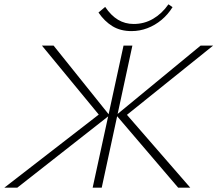

<svg xmlns="http://www.w3.org/2000/svg" viewBox="-36 -869 1007 889"><path d="M-16 0 440 -353 434 -323 158 -658H212L471 -335L44 0ZM393 0 536 -658H577L435 0ZM789 0 502 -336 893 -658H951L534 -323L539 -352L845 0ZM573 -725Q522 -725 485 -747.5Q448 -770 420 -811L451 -837Q478 -797 510.5 -777.5Q543 -758 583 -758Q632 -758 673 -782Q714 -806 744 -849L763 -836Q742 -802 712 -777Q682 -752 646.5 -738.5Q611 -725 573 -725Z"/></svg>

Font: Ysabeau Office ExtraLight
Style: Italic
Weight: 250
Italic angle: -12°
Designer: Christian Thalmann (Catharsis Fonts)
Version: Version 2.001;gftools[0.9.30]; featfreeze: tnum,lnum,ss02